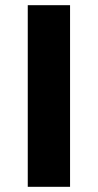

<svg xmlns="http://www.w3.org/2000/svg" viewBox="-20 -720 377 740"><path d="M87 -700H250V0H87Z"/></svg>

Font: Montserrat Alternates
Style: Bold
Weight: 700
Designer: Julieta Ulanovsky
Foundry: Julieta Ulanovsky
Version: Version 7.200